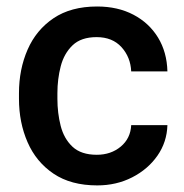

<svg xmlns="http://www.w3.org/2000/svg" viewBox="-20 -558 562 588"><path d="M276.4 -84Q319.8 -84 349.9 -109.1Q379.9 -134.3 381.8 -174.8H492.7Q491.2 -123 462.2 -81.3Q433.1 -39.6 384.8 -14.9Q336.4 9.8 277.8 9.8Q197.3 9.8 144 -26.1Q90.8 -62 64.5 -122.3Q38.1 -182.6 38.1 -255.4V-272.5Q38.1 -345.7 64.5 -406Q90.8 -466.3 144 -502.2Q197.3 -538.1 277.3 -538.1Q340.8 -538.1 388.7 -512.9Q436.5 -487.8 463.9 -443.1Q491.2 -398.4 492.7 -339.4H381.8Q379.9 -382.8 352.1 -413.6Q324.2 -444.3 275.9 -444.3Q228.5 -444.3 202.4 -419.4Q176.3 -394.5 166 -355.2Q155.8 -315.9 155.8 -272.5V-255.4Q155.8 -211.9 165.8 -172.6Q175.8 -133.3 202.1 -108.6Q228.5 -84 276.4 -84Z"/></svg>

Font: Vazirmatn UI Medium
Style: Regular
Weight: 500
Designer: Saber Rastikerdar
Foundry: Saber Rastikerdar
Version: Version 33.003